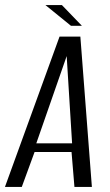

<svg xmlns="http://www.w3.org/2000/svg" viewBox="-43 -735 433 755"><path d="M-23.5 0 191.1 -591H273L318.3 0H249.7L238.3 -137.3H93L42.7 0ZM99.8 -171.5H240.5L219.2 -514.4ZM236 -633.6 135.5 -715.2H200.3L279 -633.6Z"/></svg>

Font: Alumni Sans SC Thin
Style: Italic
Weight: 100
Italic angle: -8°
Designer: Robert E. Leuschke
Foundry: Robert E. Leuschke
Version: Version 1.016